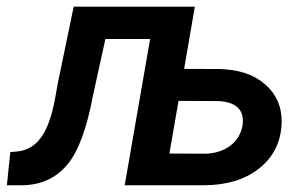

<svg xmlns="http://www.w3.org/2000/svg" viewBox="-53 -548 904 568"><path d="M165 -528.3 118.2 -302.7 109.4 -253.4C89.8 -151.4 55.7 -105 -4.4 -99.6L-22.5 -98.1L-32.7 0H16.1C70.3 -1.5 113.8 -22 146.5 -61.5C179.2 -100.6 204.1 -168.9 222.2 -266.1L258.8 -432.6H391.1L315.9 0H549.8C616.2 0 670.4 -16.1 711.9 -48.3C753.4 -80.6 776.4 -123.5 779.8 -177.2C779.8 -181.2 780.3 -185.1 780.3 -189C780.3 -233.4 764.2 -270 731.4 -298.3C699.2 -327.1 654.3 -342.3 596.2 -343.8L491.7 -344.2L523.4 -528.3ZM593.8 -249C641.6 -246.1 665.5 -226.6 665.5 -190.4C665.5 -186.5 665 -182.1 664.6 -177.7C660.2 -151.9 647.9 -131.8 627.9 -116.7C607.4 -101.6 582.5 -93.8 553.7 -93.3L448.2 -93.8L475.1 -249.5Z"/></svg>

Font: Roboto Medium
Style: Italic
Weight: 500
Italic angle: -12°
Designer: Google
Version: Version 2.137; 2017